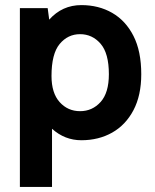

<svg xmlns="http://www.w3.org/2000/svg" viewBox="-20 -539 607 753"><path d="M58 194V-507H167L173 -462Q224 -519 299 -519Q367 -519 420 -488.5Q473 -458 503.5 -398Q534 -338 534 -248Q534 -165 503.5 -107Q473 -49 420 -19Q367 11 299 11Q234 11 184 -34V194ZM294 -103Q342 -103 374.5 -139Q407 -175 407 -248Q407 -330 374.5 -367.5Q342 -405 294 -405Q246 -405 214 -366.5Q182 -328 182 -241Q182 -174 214 -138.5Q246 -103 294 -103Z"/></svg>

Font: Zen Kaku Gothic New Black
Style: Regular
Weight: 900
Designer: Yoshimichi Ohira
Foundry: Positype
Version: Version 1.001